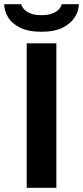

<svg xmlns="http://www.w3.org/2000/svg" viewBox="-40 -893 395 913"><path d="M87 0V-687H228V0ZM157 -742Q94 -742 54.5 -762Q15 -782 -2.5 -812.5Q-20 -843 -20 -873H61Q64 -861 74.5 -849Q85 -837 105.5 -829Q126 -821 157 -821Q190 -821 210.5 -829.5Q231 -838 241.5 -850.5Q252 -863 253 -873H335Q335 -843 316.5 -812.5Q298 -782 259 -762Q220 -742 157 -742Z"/></svg>

Font: Archivo SemiExpanded SemiBold
Style: Regular
Weight: 600
Width: 6
Designer: Hector Gatti
Foundry: Omnibus-Type
Version: Version 2.001